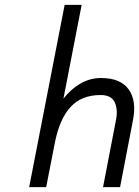

<svg xmlns="http://www.w3.org/2000/svg" viewBox="-20 -770 572 790"><path d="M246 -750H316L241 -364Q271 -403 310.5 -426Q350 -449 396 -449Q476 -449 509.5 -402Q543 -355 527 -275L474 0H404L457 -275Q466 -319 452 -349Q438 -379 394 -379Q315 -379 270 -329.5Q225 -280 206 -184L170 0H100Z"/></svg>

Font: Teachers[wght] Italic
Style: Regular
Weight: 400
Designer: Alfredo Marco Pradil & Chank Diesel
Version: Version 1.000;Glyphs 3.1.2 (3151)